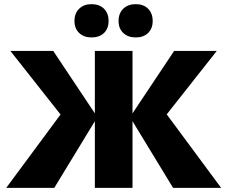

<svg xmlns="http://www.w3.org/2000/svg" viewBox="-20 -903 1093 923"><path d="M812 0 605 -340 817 -658H1022L734 -293L738 -412L1043 0ZM10 0 315 -412 318 -293 30 -658H236L448 -340L241 0ZM436 0V-658H617V0ZM420 -723Q383 -723 360.5 -744.5Q338 -766 338 -802Q338 -839 360.5 -861Q383 -883 420 -883Q458 -883 480 -861Q502 -839 502 -802Q502 -766 480 -744.5Q458 -723 420 -723ZM633 -723Q595 -723 572.5 -744.5Q550 -766 550 -802Q550 -839 572.5 -861Q595 -883 633 -883Q670 -883 692 -861Q714 -839 714 -802Q714 -766 692 -744.5Q670 -723 633 -723Z"/></svg>

Font: Ysabeau Office Black
Style: Regular
Weight: 900
Designer: Christian Thalmann (Catharsis Fonts)
Version: Version 2.001;gftools[0.9.30]; featfreeze: tnum,lnum,ss02